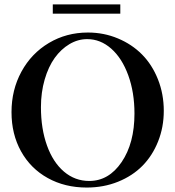

<svg xmlns="http://www.w3.org/2000/svg" viewBox="-20 -821 780 854"><path d="M214.8 -760.3V-801.3H515.1V-760.3ZM365.7 13.2Q268.6 13.2 192.4 -29.1Q116.2 -71.3 73.7 -147.7Q31.2 -224.1 31.2 -322.3Q31.2 -421.4 75.4 -502.4Q119.6 -583.5 197.5 -629.9Q275.4 -676.3 371.1 -676.3Q441.9 -676.3 504.4 -650.1Q566.9 -624 611.8 -578.6Q656.7 -533.2 682.6 -468Q708.5 -402.8 708.5 -328.1Q708.5 -255.4 683.3 -192.1Q658.2 -128.9 613.8 -83.7Q569.3 -38.6 505.1 -12.7Q440.9 13.2 365.7 13.2ZM377 -16.1Q463.9 -16.1 521 -100.1Q578.1 -184.1 578.1 -315.9Q578.1 -410.2 550.5 -486.1Q522.9 -562 474.9 -604.5Q426.8 -647 367.7 -647Q326.7 -647 289.1 -624.8Q251.5 -602.5 223.4 -563.5Q195.3 -524.4 178.7 -467.3Q162.1 -410.2 162.1 -344.2Q162.1 -248.5 189 -173.8Q215.8 -99.1 264.6 -57.6Q313.5 -16.1 377 -16.1Z"/></svg>

Font: Elstob 14pt Medium
Style: Regular
Weight: 500
Designer: Peter S. Baker
Version: Version 1.015